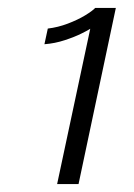

<svg xmlns="http://www.w3.org/2000/svg" viewBox="-20 -759 338 484"><path d="M272 -739 178 -295H124L207.5 -686.5Q203.5 -683.5 186 -674.8Q168.5 -666 143.5 -657.8Q118.5 -649.5 92 -647.5L100.5 -687Q126 -690 151 -699.5Q176 -709 194.5 -720.2Q213 -731.5 220 -739Z"/></svg>

Font: Epilogue Light
Style: Italic
Weight: 300
Italic angle: -12°
Designer: Tyler Finck
Foundry: Etcetera Type Co
Version: Version 2.111; ttfautohint (v1.8.3)